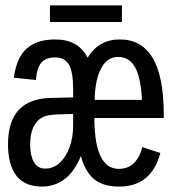

<svg xmlns="http://www.w3.org/2000/svg" viewBox="-20 -685 640 715"><path d="M331.5 -245.6V-237.3Q334 -56.2 421.9 -56.2Q458.5 -56.2 480.2 -79.1Q502 -102.1 509.8 -137.2L577.1 -115.2Q543.9 9.8 423.8 9.8Q364.7 9.8 331.3 -17.1Q297.9 -43.9 281.2 -103.5Q255.9 -43.9 219.5 -17.1Q183.1 9.8 135.7 9.8Q72.8 9.8 41.3 -30.3Q9.8 -70.3 9.8 -147.5Q9.8 -317.9 170.9 -320.3L252.4 -322.3V-351.1Q252.4 -417 236.8 -444.1Q221.2 -471.2 186 -471.2Q149.9 -471.2 133.5 -451.4Q117.2 -431.6 113.8 -387.2L31.7 -395.5Q41 -469.2 78.9 -503.7Q116.7 -538.1 185.5 -538.1Q271.5 -538.1 306.2 -470.2Q347.7 -538.1 426.3 -538.1Q507.3 -538.1 548.6 -469Q589.8 -399.9 589.8 -257.3V-245.6ZM92.3 -146Q92.3 -106 106.2 -81.5Q120.1 -57.1 147.9 -57.1Q179.2 -57.1 202.6 -78.9Q226.1 -100.6 239.3 -137.5Q252.4 -174.3 252.4 -217.3V-260.7L192.9 -258.8Q154.3 -257.8 134.5 -246.1Q114.7 -234.4 103.5 -210Q92.3 -185.5 92.3 -146ZM419.4 -473.1Q379.4 -473.1 356.7 -430.7Q334 -388.2 332.5 -313H508.8Q504.4 -396.5 482.9 -434.8Q461.4 -473.1 419.4 -473.1ZM434.1 -603H166V-665H434.1Z"/></svg>

Font: Liberation Mono
Style: Regular
Weight: 400
Monospace: yes
Designer: Steve Matteson
Foundry: Ascender Corporation
Version: Version 2.1.5